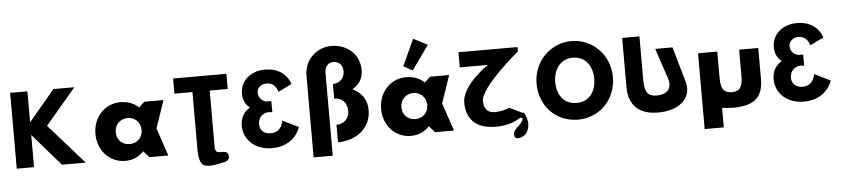

<svg xmlns="http://www.w3.org/2000/svg" viewBox="-53 -1228 7754 1769"><g transform="rotate(-5 3823.5 -343.5)"><path d="M695.7 -0.9 369.3 -369.8 651.5 -702.1H457.7L217.1 -415.7V-702.1H57.3V-0.9H217.1V-298.4L475.5 -0.9Z M995 -256C995 -327 1048 -377 1115 -377C1181 -377 1234 -327 1234 -256C1234 -186 1184 -136 1115 -136C1043 -136 995 -186 995 -256ZM807 -256C807 -106 912 15 1062 15C1132 15 1192 -16 1230 -58H1232L1284 0H1459L1372 -258L1459 -513H1282L1230 -464C1188 -505 1131 -528 1062 -528C912 -528 807 -406 807 -256Z M1770.4 -1.1C1762 -0.1 1753.3 -0.1 1744.5 -1.6ZM1564.5 -562.9H1731.1V-1.9L1735 -1.8C1727.1 9.2 1741.2 87 1764 108C1803.8 144.6 1903 119 1956 108C1986 102 2011.4 93.7 2014 63C2021 -21 1914.2 28.7 1903 0C1899.4 -9.2 1895.4 -16 1890.9 -20.9V-562.9H2057.5V-703.1H1564.5Z M2520.5 -495.8 2646.3 -557C2646.3 -557 2610.6 -710.9 2414.2 -710.9C2280.8 -710.9 2183.9 -625.9 2183.9 -506.9C2183.9 -449.1 2207.7 -404.9 2246 -375.1C2191.5 -342 2156.7 -288.4 2156.7 -214.5C2156.7 -80.2 2266.3 15.9 2416.8 15.9C2632.7 15.9 2680.3 -156.7 2680.3 -156.7L2532.4 -228.9C2532.4 -228.9 2523 -121.8 2417.7 -121.8C2359 -121.8 2316.5 -155 2316.5 -214.5C2316.5 -274.8 2361.5 -317.3 2417.7 -317.3C2434.7 -317.3 2448.2 -312.2 2448.2 -312.2V-416.8H2413.4C2370.9 -416.8 2329.2 -454.2 2329.2 -505.2C2329.2 -550.2 2370.9 -582.5 2416 -582.5C2504.3 -582.5 2520.5 -495.8 2520.5 -495.8Z M3027 15C3205 15 3334 -97 3334 -255C3334 -356 3282 -423 3202 -460C3263 -494 3302 -551 3302 -630C3302 -768 3198 -872 3044 -875C2910 -875 2791 -772 2791 -622V134H2968V-636C2968 -695 3010 -726 3044 -726C3102 -726 3135 -690 3135 -630C3135 -567 3085 -524 3027 -524V-389C3103 -389 3146 -338 3146 -264C3146 -194 3096 -147 3027 -147Z M3449 -256C3449 -106 3554 15 3704 15C3774 15 3834 -16 3872 -58H3874L3926 0H4101L4014 -258L4101 -513H3924L3872 -464C3830 -505 3773 -528 3704 -528C3554 -528 3449 -406 3449 -256ZM3637 -256C3637 -327 3690 -377 3757 -377C3823 -377 3876 -327 3876 -256C3876 -186 3826 -136 3757 -136C3685 -136 3637 -186 3637 -256ZM3687.2 -631 3770 -584 3929.9 -807.9 3799.6 -875.1Z M4489.4 -136.2C4395.9 -136.2 4389.9 -222 4389.9 -247.5C4389.9 -376.7 4751.2 -675 4751.2 -675V-715H4204.6V-574.8H4464.7C4464.7 -574.8 4217.4 -411.5 4217.4 -247.5C4217.4 -159.1 4248.8 -1 4489.4 -1C4603.4 -1 4677.8 -36.5 4719.2 -65C4731.1 -62.6 4742.6 -58.6 4740.4 -51C4721.4 14 4636.4 32 4650.4 99C4660.4 145 4744.4 116 4767.4 75C4800.4 15 4791.4 -40 4761.4 -102C4758 -109 4752.5 -109.6 4745.9 -106.7L4626.3 -164.6C4626.3 -164.6 4565.9 -136.2 4489.4 -136.2Z M5068.9 -363.9C5068.9 -468.5 5126.7 -573 5249.9 -573C5374 -573 5430.1 -468.5 5430.1 -363.9C5430.1 -259.4 5377.4 -154.8 5249.9 -154.8C5119 -154.8 5068.9 -259.4 5068.9 -363.9ZM4896.3 -363.9C4896.3 -159.1 5042.5 -0.1 5249.9 -0.1C5451.4 -0.1 5602.7 -159.1 5602.7 -363.9C5602.7 -568.8 5444.6 -726.9 5249.9 -726.9C5057 -726.9 4896.3 -568.8 4896.3 -363.9Z M6173.1 -587.5H6013.3L6106.4 -309.5C6142.9 -200.5 6070.7 -158.2 5992.5 -158.2C5914.3 -158.2 5878.6 -192.2 5878.6 -309.5V-715H5718.8V-262.8C5718.8 -89.4 5814 -1 5992.5 -1C6171 -1 6313.2 -98.6 6266.2 -262.8Z M6581 -513H6403V188H6580V6.6C6609.9 12.3 6643.9 15 6682 15C6874 15 6960 -54 6960 -226V-513H6783V-269C6783 -168 6756 -129 6682 -129C6608 -129 6581 -168 6581 -269Z M7439.5 -495.8 7565.3 -557C7565.3 -557 7529.6 -710.9 7333.2 -710.9C7199.8 -710.9 7102.9 -625.9 7102.9 -506.9C7102.9 -449.1 7126.7 -404.9 7165 -375.1C7110.5 -342 7075.7 -288.4 7075.7 -214.5C7075.7 -80.2 7185.3 15.9 7335.8 15.9C7551.7 15.9 7599.3 -156.7 7599.3 -156.7L7451.4 -228.9C7451.4 -228.9 7442 -121.8 7336.7 -121.8C7278 -121.8 7235.5 -155 7235.5 -214.5C7235.5 -274.8 7280.5 -317.3 7336.7 -317.3C7353.7 -317.3 7367.2 -312.2 7367.2 -312.2V-416.8H7332.4C7289.9 -416.8 7248.2 -454.2 7248.2 -505.2C7248.2 -550.2 7289.9 -582.5 7335 -582.5C7423.3 -582.5 7439.5 -495.8 7439.5 -495.8Z"/></g></svg>

Font: Sztylet
Style: Bd
Weight: 700
Foundry: Cannot Into Space Fonts, PlusOne Fonts
Version: Version 0.12